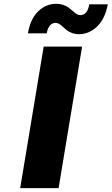

<svg xmlns="http://www.w3.org/2000/svg" viewBox="-20 -967 574 987"><path d="M402 -727.3 281.2 0H83.8L204.5 -727.3ZM220.2 -795.5H123.6Q136 -869.3 176 -908.4Q215.9 -947.4 268.5 -947.4Q289.1 -947.4 306.1 -941.4Q323.2 -935.4 334.3 -926.8Q345.5 -918.3 354.8 -909.8Q364 -901.3 373.4 -895.2Q382.8 -889.2 392 -889.2Q429.7 -889.2 438.9 -944.6H534.1Q520.6 -871.8 480.5 -832Q440.3 -792.3 387.8 -791.2Q367.2 -791.2 350.5 -797.2Q333.8 -803.3 323.2 -811.8Q312.5 -820.3 303.6 -828.8Q294.7 -837.4 285.2 -843.4Q275.6 -849.4 265.6 -849.4Q248.2 -849.4 236.3 -835.6Q224.4 -821.7 220.2 -795.5Z"/></svg>

Font: Karasuma Gothic
Style: Italic
Weight: 900
Italic angle: -9.39999°
Designer: Rasmus Andersson / Ryoko Nishizuka
Foundry: Genbu
Version: Version 1.00